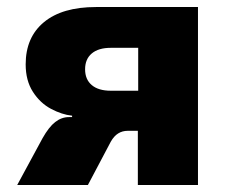

<svg xmlns="http://www.w3.org/2000/svg" viewBox="-20 -526 653 546"><path d="M29 0 101 -133Q119 -165 137 -179Q155 -193 176 -193H185V-197Q156 -200 125 -216.5Q94 -233 73.5 -265Q53 -297 53 -343Q53 -420 105 -463Q157 -506 253 -506H543V0H372V-154H343Q328 -154 316 -146.5Q304 -139 295 -123L230 0ZM295 -268H373V-390H295Q260 -390 241 -374Q222 -358 222 -329Q222 -300 241 -284Q260 -268 295 -268Z"/></svg>

Font: Nunito Sans 7pt SemiCondensed Black
Style: Regular
Weight: 900
Width: 4
Designer: Vernon Adams
Foundry: Vernon Adams
Version: Version 3.101;gftools[0.9.27]